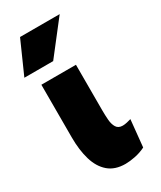

<svg xmlns="http://www.w3.org/2000/svg" viewBox="-203 -840 776 923"><g transform="rotate(-30 185.0 -379.0)"><path d="M321 -14Q293 0 262.5 6Q232 12 209 12Q151 12 115.5 -18.5Q80 -49 64 -103Q48 -157 48 -227V-520H240V-267Q240 -241 242 -214.5Q244 -188 254.5 -171Q265 -154 289 -154Q300 -154 313 -157Q326 -160 336 -163ZM-6 -590 74 -770H294L154 -590Z"/></g></svg>

Font: Murecho Black
Style: Regular
Weight: 900
Designer: Neil Summerour
Foundry: Positype
Version: Version 1.010; ttfautohint (v1.8.3)